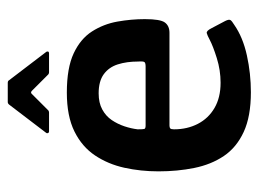

<svg xmlns="http://www.w3.org/2000/svg" viewBox="-108 -568 682 507"><g transform="rotate(-90 233.5 -314.0)"><path d="M35 -237Q35 -284 44.5 -327Q54 -370 77 -404.5Q100 -439 140.5 -459Q181 -479 243 -479Q308 -479 346.5 -461Q385 -443 404.5 -412.5Q424 -382 430.5 -345.5Q437 -309 437 -273Q437 -232 428 -220Q419 -208 401 -208H156Q151 -208 148.5 -206Q146 -204 146 -196Q146 -161 160.5 -133Q175 -105 202.5 -89Q230 -73 269 -73Q302 -73 334 -83Q366 -93 383 -102Q394 -108 400 -109.5Q406 -111 413 -97L432 -61Q437 -51 434.5 -47Q432 -43 422 -37Q389 -14 341 -3.5Q293 7 244 7Q180 7 139 -12Q98 -31 75.5 -64.5Q53 -98 44 -142.5Q35 -187 35 -237ZM325 -291Q325 -321 317.5 -344.5Q310 -368 291.5 -381.5Q273 -395 241 -395Q216 -395 198.5 -385.5Q181 -376 170.5 -360.5Q160 -345 154 -327Q148 -309 146 -292Q146 -278 147 -274.5Q148 -271 156 -271H312Q321 -271 323.5 -274Q326 -277 325 -291ZM141 -526Q137 -526 136 -529Q135 -532 137 -534L211 -631Q214 -635 218 -635H269Q274 -635 276 -631L350 -534Q352 -532 351.5 -529Q351 -526 346 -526H297Q292 -526 289 -530L248 -571Q243 -576 239 -571L198 -530Q195 -526 190 -526Z"/></g></svg>

Font: Glory Thin SemiBold
Style: Regular
Weight: 600
Version: Version 1.011